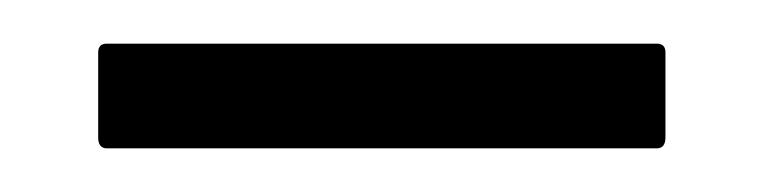

<svg xmlns="http://www.w3.org/2000/svg" viewBox="-20 -612 350 88"><path d="M29 -544Q25 -544 25 -549V-588Q25 -592 29 -592H281Q285 -592 285 -588V-549Q285 -544 281 -544Z"/></svg>

Font: Noto Rashi Hebrew ExtraLight
Style: Regular
Weight: 250
Version: Version 1.006